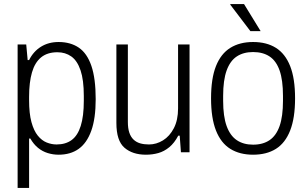

<svg xmlns="http://www.w3.org/2000/svg" viewBox="-20 -743 1499 937"><path d="M66 174V-526H108L115 -450H122Q143 -492 180 -515Q217 -538 266 -538Q324 -538 364.5 -510.5Q405 -483 426 -421.5Q447 -360 447 -259Q447 -165 425.5 -105Q404 -45 364 -16.5Q324 12 266 12Q239 12 213 4Q187 -4 165.5 -21.5Q144 -39 128 -67H122V174ZM256 -38Q300 -38 329.5 -59.5Q359 -81 374 -128.5Q389 -176 389 -251V-275Q389 -353 373 -400Q357 -447 328 -467.5Q299 -488 260 -488Q211 -488 180.5 -463Q150 -438 136 -389.5Q122 -341 122 -271V-254Q122 -189 133.5 -147Q145 -105 164.5 -81Q184 -57 208 -47.5Q232 -38 256 -38Z M692 12Q627 12 587.5 -22Q548 -56 548 -143V-526H604V-148Q604 -117 611 -96Q618 -75 631.5 -62Q645 -49 664 -43.5Q683 -38 707 -38Q743 -38 775.5 -58Q808 -78 828.5 -117.5Q849 -157 849 -214V-526H905V0H863L857 -81H850Q831 -45 806 -24.5Q781 -4 752.5 4Q724 12 692 12Z M1215 12Q1150 12 1104 -16.5Q1058 -45 1034 -106Q1010 -167 1010 -263Q1010 -360 1034 -420.5Q1058 -481 1104 -509.5Q1150 -538 1215 -538Q1281 -538 1326.5 -509.5Q1372 -481 1396 -420.5Q1420 -360 1420 -263Q1420 -167 1396 -106Q1372 -45 1326.5 -16.5Q1281 12 1215 12ZM1215 -37Q1263 -37 1295.5 -59Q1328 -81 1344.5 -128Q1361 -175 1361 -251V-275Q1361 -352 1344.5 -399Q1328 -446 1295.5 -467.5Q1263 -489 1215 -489Q1168 -489 1135.5 -467.5Q1103 -446 1086 -399Q1069 -352 1069 -275V-251Q1069 -175 1086 -128Q1103 -81 1135.5 -59Q1168 -37 1215 -37ZM1252 -591H1202L1104 -720V-723H1171Z"/></svg>

Font: Archivo SemiCondensed ExtraLight
Style: Regular
Weight: 250
Width: 4
Designer: Hector Gatti
Foundry: Omnibus-Type
Version: Version 2.001